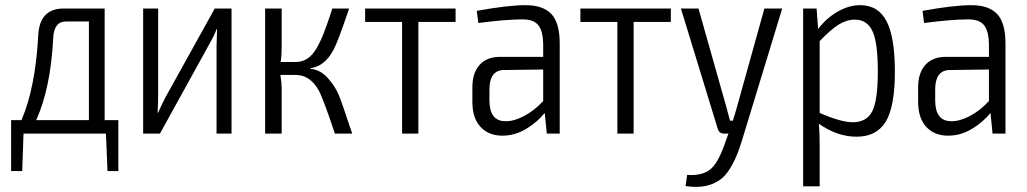

<svg xmlns="http://www.w3.org/2000/svg" viewBox="-20 -517 3973 743"><path d="M438 -52V145H396L390 0H71L66 145H23V-52H63Q117 -177 128 -380Q133 -484 226 -484H385V-52ZM324 -52V-434H236Q189 -434 186 -371Q176 -175 120 -52Z M876 0H818V-338Q818 -356 820 -404H818Q811 -383 791 -348L599 0H534V-484H592V-147Q592 -125 590 -81H592Q597 -94 619 -138L811 -484H876Z M1181 -253V-251Q1220 -247 1248.5 -215Q1277 -183 1290.5 -150.5Q1304 -118 1333 -29Q1335 -23 1336.5 -19.5Q1338 -16 1339.5 -10.5Q1341 -5 1343 0H1276Q1231 -135 1213 -168Q1180 -226 1126 -227H1065Q1070 -197 1070 -176V0H1006V-484H1070V-334Q1070 -302 1066 -277H1123Q1150 -277 1170 -290.5Q1190 -304 1205.5 -331Q1221 -358 1233 -389Q1245 -420 1260 -465Q1261 -469 1262 -471.5Q1263 -474 1264 -477.5Q1265 -481 1266 -484H1331Q1288 -356 1270 -323Q1236 -260 1181 -253Z M1743 -432H1599V0H1536V-432H1393V-484H1743Z M2014 -497Q2081 -497 2113.5 -463Q2146 -429 2146 -348V0H2096L2088 -80Q2060 -45 2016.5 -18.5Q1973 8 1924 8Q1871 8 1839.5 -26Q1808 -60 1808 -123V-179Q1808 -235 1836 -266Q1864 -297 1915 -297H2082V-348Q2081 -396 2063.5 -419Q2046 -442 2002 -442Q1938 -442 1831 -428L1825 -475Q1946 -497 2014 -497ZM1936 -48Q1968 -47 2008 -68Q2048 -89 2082 -126V-248L1927 -246Q1874 -243 1874 -171V-129Q1874 -48 1936 -48Z M2576 -432H2432V0H2369V-432H2226V-484H2576Z M3007 -484 2849 34Q2818 133 2775 172Q2721 217 2633 203L2639 160Q2702 164 2734 134Q2764 104 2789 27L2799 0H2782Q2764 0 2758 -17L2615 -484H2683L2790 -106Q2803 -58 2805 -50H2816Q2826 -81 2833 -107L2938 -484Z M3308 -497Q3379 -497 3411 -434.5Q3443 -372 3443 -240Q3443 -104 3407.5 -46Q3372 12 3295 12Q3220 12 3149 -38Q3152 -5 3152 57V204H3088V-484H3140L3146 -405Q3179 -448 3222.5 -472.5Q3266 -497 3308 -497ZM3280 -44Q3334 -44 3355.5 -86.5Q3377 -129 3377 -241Q3377 -351 3356.5 -396Q3336 -441 3288 -441Q3256 -441 3225 -421.5Q3194 -402 3152 -358V-80Q3234 -44 3280 -44Z M3739 -497Q3806 -497 3838.5 -463Q3871 -429 3871 -348V0H3821L3813 -80Q3785 -45 3741.5 -18.5Q3698 8 3649 8Q3596 8 3564.5 -26Q3533 -60 3533 -123V-179Q3533 -235 3561 -266Q3589 -297 3640 -297H3807V-348Q3806 -396 3788.5 -419Q3771 -442 3727 -442Q3663 -442 3556 -428L3550 -475Q3671 -497 3739 -497ZM3661 -48Q3693 -47 3733 -68Q3773 -89 3807 -126V-248L3652 -246Q3599 -243 3599 -171V-129Q3599 -48 3661 -48Z"/></svg>

Font: exo2condensed_l
Style: Regular
Weight: 300
Width: 3
Designer: Natanael Gama
Version: Version 1.001;PS 001.001;hotconv 1.0.70;makeotf.lib2.5.58329